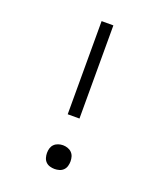

<svg xmlns="http://www.w3.org/2000/svg" viewBox="-138 -824 775 920"><g transform="rotate(20 250.0 -363.5)"><path d="M220 -260V-735H280V-260ZM250 8Q238 8 226 4.5Q214 1 205.5 -7.5Q197 -16 193.5 -28Q190 -40 190 -52Q190 -65 193.5 -76.5Q197 -88 205.5 -96.5Q214 -105 226 -109Q238 -113 250 -113Q262 -113 274 -109Q286 -105 294.5 -96.5Q303 -88 306.5 -76.5Q310 -65 310 -52Q310 -40 306.5 -28Q303 -16 294.5 -7.5Q286 1 274 4.5Q262 8 250 8Z"/></g></svg>

Font: iosevka_custom_sans_ss08 Light
Style: Regular
Weight: 300
Designer: Belleve Invis
Foundry: Belleve Invis
Version: Version 10.3.0; ttfautohint (v1.8.3)